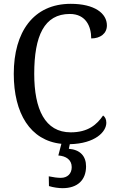

<svg xmlns="http://www.w3.org/2000/svg" viewBox="-20 -744 611 1004"><path d="M307 240C386 240 430 197 430 126C430 73 400 39 340 34L345 10C478 7 536 -55 536 -102C536 -121 529 -133 519 -140C487 -93 441 -52 350 -52C215 -52 159 -173 159 -358C159 -556 211 -671 345 -671C429 -671 457 -606 457 -543C505 -543 539 -569 539 -611C539 -674 475 -724 350 -724C154 -724 52 -576 52 -358C52 -151 138 -9 301 8L285 69C325 72 355 91 355 130C355 164 333 186 298 186C281 186 258 183 235 178L236 229C258 236 287 240 307 240Z"/></svg>

Font: Noto Serif Devanagari SemiCondensed
Style: Regular
Weight: 400
Width: 4
Designer: Universal Thirst, Indian Type Foundry and the Monotype Design Team
Foundry: Monotype Imaging Inc.
Version: Version 2.004